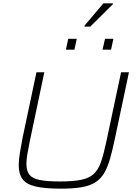

<svg xmlns="http://www.w3.org/2000/svg" viewBox="-20 -1120 815 1148"><path d="M344 8Q250 8 194.5 -4.5Q139 -17 115.5 -48Q92 -79 92 -132Q92 -163 98.5 -203.5Q105 -244 115 -296L198 -688H245L156 -265Q148 -226 143 -195Q138 -164 138 -140Q138 -99 155.5 -76Q173 -53 217 -44Q261 -35 337 -35Q418 -35 466 -45Q514 -55 541 -80.5Q568 -106 583.5 -150.5Q599 -195 614 -265L704 -688H751L668 -296Q653 -223 638 -171Q623 -119 602.5 -84.5Q582 -50 549.5 -29.5Q517 -9 467.5 -0.5Q418 8 344 8ZM593 -823 608 -888H658L644 -823ZM374 -823 388 -888H439L425 -823ZM485 -961V-966L598 -1100H655V-1095L520 -961Z"/></svg>

Font: Saira SemiExpanded ExtraLight
Style: Italic
Weight: 250
Width: 6
Italic angle: -12°
Designer: Hector Gatti with collaboration of the Omnibus-Type team
Foundry: Omnibus-Type
Version: Version 1.101